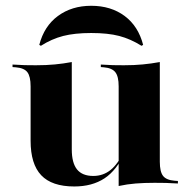

<svg xmlns="http://www.w3.org/2000/svg" viewBox="-20 -647 671 677"><path d="M233.1 -419.4V-209.7H87.9V-342.7Q87.9 -377.4 76.6 -392.3Q65.3 -407.3 35.5 -409.7L24.2 -410.5V-419.4Q50 -417.7 66.9 -417.3Q83.9 -416.9 106.5 -416.9Q143.5 -416.9 173.4 -419.8Q203.2 -422.6 233.1 -428.2ZM233.1 -209.7V-120.2Q233.1 -72.6 251.6 -49.6Q270.2 -26.6 308.9 -26.6Q343.5 -26.6 369.8 -47.6Q396 -68.5 417.7 -114.5L420.2 -109.7Q391.9 -46.8 348.4 -18.1Q304.8 10.5 241.9 10.5Q162.9 10.5 125.4 -29Q87.9 -68.5 87.9 -150.8V-209.7ZM398.4 0V-209.7H543.5V-76.6Q543.5 -41.9 554.8 -27Q566.1 -12.1 596 -9.7L607.3 -8.9V0Q581.5 -1.6 564.5 -2Q547.6 -2.4 525 -2.4Q488.7 -2.4 458.5 0Q428.2 2.4 398.4 8.9ZM543.5 -419.4V-209.7H398.4V-342.7Q398.4 -377.4 386.7 -392.3Q375 -407.3 346 -409.7L335.5 -410.5V-419.4Q360.5 -417.7 377.4 -417.3Q394.4 -416.9 416.9 -416.9Q453.2 -416.9 483.1 -419.8Q512.9 -422.6 543.5 -428.2ZM301.6 -626.6Q371 -626.6 419.4 -590.7Q467.7 -554.8 484.7 -488.7L479 -485.5Q440.3 -509.7 400.4 -520.2Q360.5 -530.6 301.6 -530.6Q243.5 -530.6 202.8 -520.2Q162.1 -509.7 124.2 -485.5L118.5 -488.7Q135.5 -554.8 184.3 -590.7Q233.1 -626.6 301.6 -626.6Z"/></svg>

Font: Playfair 144pt SemiExpanded Black
Style: Regular
Weight: 900
Width: 6
Designer: Claus Eggers Sørensen
Foundry: Claus Eggers Sørensen
Version: Version 2.203